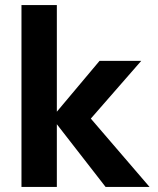

<svg xmlns="http://www.w3.org/2000/svg" viewBox="-20 -740 625 760"><path d="M398 0 185 -274 374 -499H539L291 -215V-327L572 0ZM65 0V-720H205V0Z"/></svg>

Font: DM Sans 20pt ExtraBold
Style: Regular
Weight: 800
Version: Version 4.004;gftools[0.9.30]